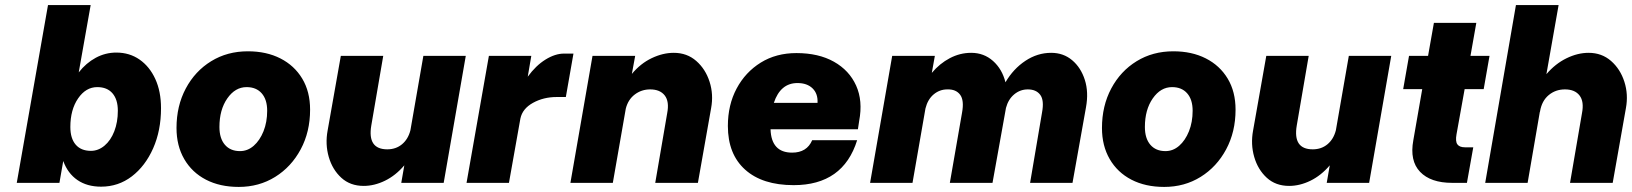

<svg xmlns="http://www.w3.org/2000/svg" viewBox="-20 -720 6426 756"><path d="M169 -700H337L290 -435Q319 -472 357 -492.5Q395 -513 438 -513Q490 -513 529.5 -485.5Q569 -458 591.5 -409Q614 -360 614 -294Q614 -206 583 -136Q552 -66 499 -25.5Q446 15 378 15Q323 15 285 -11Q247 -37 229 -86L214 0H46ZM444 -284Q444 -328 423 -352.5Q402 -377 363 -377Q318 -377 287.5 -332.5Q257 -288 257 -220Q257 -175 278 -150.5Q299 -126 338 -126Q367 -126 391.5 -146.5Q416 -167 430 -203Q444 -239 444 -284Z M675 -216Q675 -303 711.5 -371.5Q748 -440 811.5 -479Q875 -518 956 -518Q1029 -518 1084 -490Q1139 -462 1170 -410.5Q1201 -359 1201 -288Q1201 -201 1164 -132Q1127 -63 1063.5 -23.5Q1000 16 920 16Q846 16 791 -12.5Q736 -41 705.5 -93.5Q675 -146 675 -216ZM1032 -284Q1032 -328 1010.5 -352.5Q989 -377 951 -377Q906 -377 875 -332.5Q844 -288 844 -220Q844 -175 865.5 -150Q887 -125 925 -125Q955 -125 979 -146Q1003 -167 1017.5 -203Q1032 -239 1032 -284Z M1442 -226Q1426 -132 1505 -132Q1539 -132 1563 -152Q1587 -172 1596 -207L1647 -500H1814L1727 0H1560L1572 -69Q1538 -29 1496 -8.5Q1454 12 1412 12Q1359 12 1324 -20Q1289 -52 1274.5 -102Q1260 -152 1270 -206L1322 -500H1489Z M1905 -500H2072L2058 -418Q2090 -462 2128 -485.5Q2166 -509 2201 -509H2238L2208 -338H2172Q2120 -338 2078.5 -315Q2037 -292 2029 -253L1984 0H1817Z M2607 -274Q2616 -320 2597.5 -344Q2579 -368 2540 -368Q2506 -368 2479.5 -348Q2453 -328 2444 -292L2393 0H2226L2313 -500H2481L2468 -429Q2502 -470 2546 -491Q2590 -512 2633 -512Q2685 -512 2721.5 -480Q2758 -448 2774 -398Q2790 -348 2780 -294L2728 0H2560Z M2846 -224Q2846 -307 2880.5 -371.5Q2915 -436 2975.5 -473.5Q3036 -511 3116 -511Q3203 -511 3263.5 -477Q3324 -443 3351 -383Q3378 -323 3363 -244L3358 -211H3014Q3017 -119 3099 -119Q3157 -119 3178 -168H3355Q3300 9 3105 9Q2982 9 2914 -52Q2846 -113 2846 -224ZM3120 -393Q3053 -393 3027 -315H3199Q3201 -351 3179.5 -372Q3158 -393 3120 -393Z M3768 -276Q3777 -325 3760.5 -347Q3744 -369 3710 -368Q3680 -368 3656.5 -348.5Q3633 -329 3624 -293L3573 0H3406L3493 -500H3661L3649 -433Q3680 -470 3720 -491Q3760 -512 3804 -512Q3854 -512 3890 -480Q3926 -448 3939 -396Q3970 -449 4017.5 -480.5Q4065 -512 4119 -512Q4167 -512 4201.5 -483Q4236 -454 4251.5 -405.5Q4267 -357 4256 -297L4203 0H4036L4083 -277Q4092 -325 4076 -346.5Q4060 -368 4027 -368Q3997 -368 3973.5 -348.5Q3950 -329 3941 -295L3888 0H3720Z M4319 -216Q4319 -303 4355.5 -371.5Q4392 -440 4455.5 -479Q4519 -518 4600 -518Q4673 -518 4728 -490Q4783 -462 4814 -410.5Q4845 -359 4845 -288Q4845 -201 4808 -132Q4771 -63 4707.5 -23.5Q4644 16 4564 16Q4490 16 4435 -12.5Q4380 -41 4349.5 -93.5Q4319 -146 4319 -216ZM4676 -284Q4676 -328 4654.5 -352.5Q4633 -377 4595 -377Q4550 -377 4519 -332.5Q4488 -288 4488 -220Q4488 -175 4509.5 -150Q4531 -125 4569 -125Q4599 -125 4623 -146Q4647 -167 4661.5 -203Q4676 -239 4676 -284Z M5086 -226Q5070 -132 5149 -132Q5183 -132 5207 -152Q5231 -172 5240 -207L5291 -500H5458L5371 0H5204L5216 -69Q5182 -29 5140 -8.5Q5098 12 5056 12Q5003 12 4968 -20Q4933 -52 4918.5 -102Q4904 -152 4914 -206L4966 -500H5133Z M5781 -140 5756 0H5698Q5613 0 5571.5 -43.5Q5530 -87 5545 -168L5580 -369H5505L5528 -500H5603L5626 -630H5793L5770 -500H5845L5822 -369H5747L5715 -191Q5710 -163 5718.5 -151.5Q5727 -140 5748 -140Z M6209 -274Q6218 -320 6199.5 -344Q6181 -368 6142 -368Q6105 -368 6078 -345.5Q6051 -323 6044 -282V-281L6043 -279L5995 0H5828L5949 -700H6117L6069 -428Q6104 -469 6148 -490.5Q6192 -512 6235 -512Q6287 -512 6323.5 -480Q6360 -448 6376 -398Q6392 -348 6382 -294L6330 0H6162Z"/></svg>

Font: Overused Grotesk ExtraBold
Style: Italic
Weight: 800
Italic angle: -10°
Version: Version 0.003